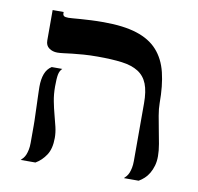

<svg xmlns="http://www.w3.org/2000/svg" viewBox="-65 -603 693 671"><g transform="rotate(10 281.0 -267.5)"><path d="M154.3 -96.2Q154.3 -58.1 139.4 -35.4Q124.5 -12.7 102.5 0H50.3Q54.7 -3.9 59.1 -9.3Q63.5 -14.6 66.7 -22.2Q69.8 -29.8 72 -40.3Q74.2 -50.8 74.2 -64.9V-127Q74.2 -132.3 74 -143.3Q73.7 -154.3 73.2 -168Q72.8 -181.6 72.3 -196.3Q71.8 -210.9 71.3 -224.1Q70.8 -237.3 70.6 -247.8Q70.3 -258.3 70.3 -263.2Q70.3 -290 77.4 -309.1Q84.5 -328.1 100.6 -338.4H138.2Q129.4 -330.1 126.7 -316.2Q124 -302.2 124 -273.4Q124 -245.6 128.7 -221.7Q133.3 -197.8 139.2 -176Q145 -154.3 149.7 -134.8Q154.3 -115.2 154.3 -96.2ZM520.5 -96.2Q520.5 -77.1 516.1 -62Q511.7 -46.9 504.6 -34.9Q497.6 -22.9 488.3 -14.4Q479 -5.9 468.8 0H416.5Q420.9 -3.9 425.3 -9.3Q429.7 -14.6 432.9 -22.2Q436 -29.8 438.2 -40.3Q440.4 -50.8 440.4 -64.9V-269.5Q440.4 -312 430.2 -338.1Q419.9 -364.3 397.2 -378.7Q374.5 -393.1 338.9 -397.7Q303.2 -402.3 252.4 -402.3Q224.6 -402.3 202.6 -400.6Q180.7 -398.9 163.3 -397Q146 -395 133.1 -393.3Q120.1 -391.6 110.8 -391.6Q94.2 -391.6 81.8 -400.4Q69.3 -409.2 69.3 -427.2V-535.2H108.4V-529.8Q108.4 -524.4 112.3 -521.2Q116.2 -518.1 128.4 -518.1Q132.8 -518.1 144 -519Q155.3 -520 171.6 -521.2Q188 -522.5 208.5 -523.4Q229 -524.4 252.4 -524.4Q323.2 -524.4 370.1 -509.5Q417 -494.6 444.3 -464.1Q471.7 -433.6 482.9 -387.7Q494.1 -341.8 494.1 -279.8Q494.1 -260.3 498.3 -236.3Q502.4 -212.4 507.3 -187.5Q512.2 -162.6 516.4 -138.9Q520.5 -115.2 520.5 -96.2Z"/></g></svg>

Font: Arian AMU Serif
Style: Bold
Weight: 700
Designer: Ruben Hakobyan (Tarumian)
Foundry: Ruben Hakobyan (Tarumian)
Version: Version 1.002